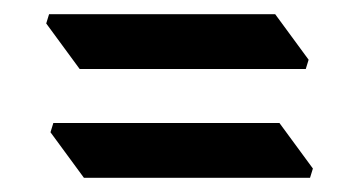

<svg xmlns="http://www.w3.org/2000/svg" viewBox="-20 -439 485 270"><path d="M92 -342 45 -406 49 -419H367L414 -355L410 -342ZM98 -189 51 -253 55 -266H373L420 -202L416 -189Z"/></svg>

Font: Jaini Purva
Style: Regular
Weight: 400
Designer: Maithili Shingre, Girish Dalvi (Devanagari), Taresh Vohra (Latin)
Foundry: Ek Type
Version: Version 2.000; ttfautohint (v1.8.4.7-5d5b)